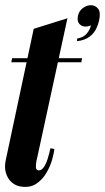

<svg xmlns="http://www.w3.org/2000/svg" viewBox="-28 -721 408 746"><path d="M103 -609 234 -650 118 -115Q117 -111 114 -97.5Q111 -84 111.5 -71.5Q112 -59 123 -59Q133 -59 141.5 -70.5Q150 -82 156.5 -102Q163 -122 168 -145L183 -142Q182 -127 174.5 -100.5Q167 -74 151.5 -48Q136 -22 112 -6.5Q88 9 54 4Q33 1 17.5 -12.5Q2 -26 -5 -49Q-12 -72 -5 -102ZM190 -479 193 -495H291L288 -479ZM16 -479 19 -495H85L82 -479ZM325.2 -622.2Q300.6 -612.6 285.3 -623.7Q270 -634.8 274.8 -658.8Q279 -679.2 294.3 -690Q309.6 -700.8 325.2 -700.8Q342 -700.8 353.1 -687.3Q364.2 -673.8 357 -640.8Q354 -626.4 345.6 -609Q337.2 -591.6 319.5 -578.1Q301.8 -564.6 271.2 -561L271.8 -571.2Q296.4 -575.4 309 -590.4Q321.6 -605.4 325.2 -622.2Z"/></svg>

Font: Emberly Black
Style: Italic
Weight: 900
Italic angle: -12°
Designer: Rajesh Rajput
Foundry: Rajesh Rajput
Version: Version 1.000